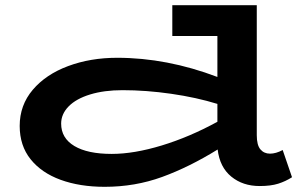

<svg xmlns="http://www.w3.org/2000/svg" viewBox="-20 -706 1183 741"><path d="M1107 -22Q1082 -6 1053.5 3Q1025 12 982 12Q917 12 872.5 -24.5Q828 -61 820 -129Q710 -61 605.5 -23Q501 15 384 15Q288 15 214 -12Q140 -39 98 -91.5Q56 -144 56 -220Q56 -300 106.5 -359.5Q157 -419 243 -451Q329 -483 432 -483Q624 -483 819 -409V-567H645V-686H971V-184Q971 -146 985 -129.5Q999 -113 1022 -113Q1045 -113 1071 -127ZM411 -112Q497 -112 604 -144.5Q711 -177 819 -236V-305Q738 -330 641 -344Q544 -358 453 -358Q382 -358 328 -341.5Q274 -325 245 -295.5Q216 -266 216 -229Q216 -173 267 -142.5Q318 -112 411 -112Z"/></svg>

Font: BioRhyme Expanded ExtraBold
Style: Regular
Weight: 800
Width: 7
Designer: Aoife Mooney
Foundry: Aoife Mooney Type
Version: Version 1.000